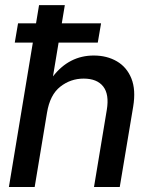

<svg xmlns="http://www.w3.org/2000/svg" viewBox="-20 -748 600 768"><path d="M168 -296.9 118.7 0H15.6L136.2 -727.5H239.3L191.9 -442.4Q256.8 -525.9 355 -525.9Q407.7 -525.9 447.5 -502.7Q487.3 -479.5 505.6 -434.1Q523.9 -388.7 512.7 -321.3L459 0H356L407.2 -308.6Q417.5 -370.6 392.8 -402.1Q368.2 -433.6 314.5 -433.6Q262.2 -433.6 220.9 -401.1Q179.7 -368.7 168 -296.9ZM39.1 -577.6 52.2 -654.8H384.3L371.1 -577.6Z"/></svg>

Font: Inter Display Medium
Style: Italic
Weight: 500
Italic angle: -9.39999°
Designer: Rasmus Andersson
Foundry: rsms
Version: Version 4.000;git-a52131595